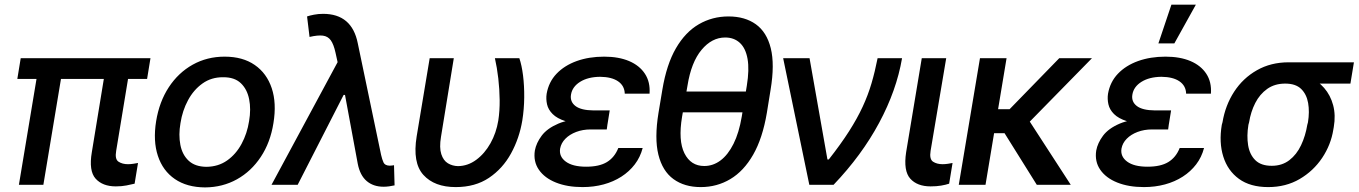

<svg xmlns="http://www.w3.org/2000/svg" viewBox="-20 -797 5859 828"><path d="M628.9 -545.9 614.3 -456.5H54.7L69.3 -545.9ZM257.8 -545.9 167 0H61.5L152.3 -545.9ZM442.4 -545.9H546.9L481 -146.5Q474.6 -110.4 491.2 -99.6Q507.8 -88.9 531.7 -88.9Q543.5 -88.9 555.2 -90.8Q566.9 -92.8 575.2 -94.2L560.5 -4.9Q545.9 -1.5 525.6 2.7Q505.4 6.8 479.5 6.8Q422.4 6.8 392.3 -26.6Q362.3 -60.1 376 -140.6Z M864.3 11.2Q786.1 10.7 734.1 -24.9Q682.1 -60.5 660.9 -124.8Q639.6 -189 653.3 -274.4Q667 -358.4 708 -420.9Q749 -483.4 811 -518.1Q873 -552.7 948.7 -552.7Q1026.9 -552.7 1078.6 -516.8Q1130.4 -481 1151.9 -416.5Q1173.3 -352.1 1159.2 -266.1Q1146 -182.6 1104.7 -120.4Q1063.5 -58.1 1001.7 -23.7Q939.9 10.7 864.3 11.2ZM870.1 -77.6Q921.4 -78.1 959.5 -105Q997.6 -131.8 1021.7 -176.5Q1045.9 -221.2 1054.2 -274.9Q1063 -326.2 1054.4 -369.1Q1045.9 -412.1 1018.6 -438.2Q991.2 -464.4 942.4 -463.9Q891.6 -464.4 853.3 -437Q814.9 -409.7 790.8 -364.7Q766.6 -319.8 758.3 -266.1Q749.5 -215.3 757.8 -172.4Q766.1 -129.4 793.7 -103.8Q821.3 -78.1 870.1 -77.6Z M1634.3 8.3Q1590.3 8.3 1561.5 -16.1Q1532.7 -40.5 1522.9 -90.3L1460.4 -427.7L1438.5 -517.1L1426.8 -570.3Q1418.9 -606 1406.5 -623.3Q1394 -640.6 1372.3 -643.3Q1350.6 -646 1314.9 -637.7L1304.2 -726.1Q1315.4 -730 1333.7 -733.6Q1352.1 -737.3 1373.5 -737.3Q1435.5 -737.3 1472.9 -705.6Q1510.3 -673.8 1522.9 -610.4L1623.5 -128.9Q1627.9 -109.4 1634 -96.2Q1640.1 -83 1660.6 -82.5Q1671.4 -83 1679.2 -84.5L1681.6 2.4Q1670.9 4.9 1658.2 6.6Q1645.5 8.3 1634.3 8.3ZM1150.9 0 1461.4 -576.2 1484.4 -387.7H1461.9L1263.7 0Z M1833 -545.9H1937L1881.8 -207Q1874 -160.2 1883.1 -132.3Q1892.1 -104.5 1911.6 -92.8Q1931.2 -81.1 1955.1 -80.6Q1997.6 -81.1 2033.9 -107.9Q2070.3 -134.8 2095.2 -179.2Q2120.1 -223.6 2128.9 -277.3Q2135.3 -318.8 2134.8 -365.5Q2134.3 -412.1 2128.9 -458.7Q2123.5 -505.4 2114.3 -545.9H2219.7Q2230 -516.1 2235.6 -471.7Q2241.2 -427.2 2240.7 -376.7Q2240.2 -326.2 2232.4 -277.3Q2219.7 -200.7 2183.8 -135.3Q2147.9 -69.8 2088.6 -30Q2029.3 9.8 1945.3 9.8Q1853.5 9.8 1805.9 -42.7Q1758.3 -95.2 1776.9 -209Z M2517.6 -284.7H2603L2596.7 -238.8H2527.3Q2493.2 -238.8 2464.8 -228Q2436.5 -217.3 2418.2 -198.7Q2399.9 -180.2 2395.5 -156.2Q2390.1 -122.1 2419.9 -100.1Q2449.7 -78.1 2507.8 -78.1Q2564.5 -78.1 2597.4 -98.1Q2630.4 -118.2 2646.5 -158.7H2751.5Q2741.2 -119.1 2717.5 -88.1Q2693.8 -57.1 2659.7 -35.2Q2625.5 -13.2 2583 -1.7Q2540.5 9.8 2492.2 9.8Q2426.3 9.8 2377.4 -9.8Q2328.6 -29.3 2304 -64.9Q2279.3 -100.6 2286.6 -147.9Q2292.5 -180.2 2315.9 -211.7Q2339.4 -243.2 2387.9 -263.9Q2436.5 -284.7 2517.6 -284.7ZM2600.1 -262.7H2514.6Q2455.6 -262.7 2418.9 -274.4Q2382.3 -286.1 2363.3 -305.2Q2344.2 -324.2 2339.1 -347.2Q2334 -370.1 2337.4 -392.6Q2346.2 -443.4 2380.1 -479Q2414.1 -514.6 2467 -533.7Q2520 -552.7 2585.4 -552.7Q2647.9 -552.7 2692.9 -533.7Q2737.8 -514.6 2761.2 -479Q2784.7 -443.4 2781.2 -393.1H2674.3Q2673.3 -427.2 2645.5 -446.3Q2617.7 -465.3 2567.9 -465.8Q2515.6 -465.3 2481.7 -444.1Q2447.8 -422.9 2442.4 -388.7Q2437.5 -358.4 2461.7 -339.8Q2485.8 -321.3 2540 -320.8H2609.4Z M3247.1 -402.3 3232.4 -312.5H2880.4L2895.5 -402.3ZM3303.2 -410.2 3287.1 -310.5Q3268.6 -200.7 3228 -129.9Q3187.5 -59.1 3129.6 -24.7Q3071.8 9.8 3002 9.8Q2931.6 9.8 2884.3 -24.7Q2836.9 -59.1 2819.3 -129.9Q2801.8 -200.7 2819.8 -310.5L2836.4 -410.2Q2854.5 -519 2895 -588.9Q2935.5 -658.7 2993.7 -692.4Q3051.8 -726.1 3121.6 -726.1Q3192.4 -726.1 3239.5 -692.4Q3286.6 -658.7 3304 -588.9Q3321.3 -519 3303.2 -410.2ZM3178.7 -293.5 3200.7 -427.7Q3211.9 -496.6 3203.9 -542.7Q3195.8 -588.9 3170.7 -612.1Q3145.5 -635.3 3107.4 -635.3Q3049.8 -635.3 3005.4 -582Q2960.9 -528.8 2944.8 -427.7L2921.4 -293.5Q2904.3 -190.9 2931.6 -136Q2959 -81.1 3017.1 -81.1Q3055.2 -81.1 3087.4 -105.2Q3119.6 -129.4 3143.3 -176.8Q3167 -224.1 3178.7 -293.5Z M3470.2 0 3357.4 -545.9H3471.2L3548.3 -109.4H3554.2Q3606 -175.3 3641.4 -230.7Q3676.8 -286.1 3700.2 -336.7Q3723.6 -387.2 3738.5 -438Q3753.4 -488.8 3764.6 -545.9H3870.1Q3846.2 -406.7 3771.2 -267.1Q3696.3 -127.4 3574.7 0Z M3955.1 -545.9H4060.5L3993.2 -146.5Q3987.3 -110.4 4003.9 -99.6Q4020.5 -88.9 4044.9 -88.9Q4056.6 -88.9 4068.6 -90.8Q4080.6 -92.8 4087.9 -94.2L4073.2 -4.9Q4058.6 0 4038.6 3.4Q4018.6 6.8 3993.2 6.8Q3935.5 6.8 3905.5 -26.6Q3875.5 -60.1 3887.7 -140.6Z M4320.8 -545.9 4230 0H4114.7L4206.1 -545.9ZM4689 -545.9 4372.1 -222.7H4237.3L4236.8 -326.2H4334L4547.9 -545.9ZM4451.2 0 4306.6 -231.4 4401.4 -302.7 4597.7 0Z M4938.5 -284.7H5023.9L5017.6 -238.8H4948.2Q4914.1 -238.8 4885.7 -228Q4857.4 -217.3 4839.1 -198.7Q4820.8 -180.2 4816.4 -156.2Q4811 -122.1 4840.8 -100.1Q4870.6 -78.1 4928.7 -78.1Q4985.4 -78.1 5018.3 -98.1Q5051.3 -118.2 5067.4 -158.7H5172.4Q5162.1 -119.1 5138.4 -88.1Q5114.7 -57.1 5080.6 -35.2Q5046.4 -13.2 5003.9 -1.7Q4961.4 9.8 4913.1 9.8Q4847.2 9.8 4798.3 -9.8Q4749.5 -29.3 4724.9 -64.9Q4700.2 -100.6 4707.5 -147.9Q4713.4 -180.2 4736.8 -211.7Q4760.3 -243.2 4808.8 -263.9Q4857.4 -284.7 4938.5 -284.7ZM5021 -262.7H4935.5Q4876.5 -262.7 4839.8 -274.4Q4803.2 -286.1 4784.2 -305.2Q4765.1 -324.2 4760 -347.2Q4754.9 -370.1 4758.3 -392.6Q4767.1 -443.4 4801 -479Q4835 -514.6 4887.9 -533.7Q4940.9 -552.7 5006.3 -552.7Q5068.8 -552.7 5113.8 -533.7Q5158.7 -514.6 5182.1 -479Q5205.6 -443.4 5202.1 -393.1H5095.2Q5094.2 -427.2 5066.4 -446.3Q5038.6 -465.3 4988.8 -465.8Q4936.5 -465.3 4902.6 -444.1Q4868.7 -422.9 4863.3 -388.7Q4858.4 -358.4 4882.6 -339.8Q4906.7 -321.3 4960.9 -320.8H5030.3ZM4975.6 -609.9 5031.7 -776.9H5137.2L5044.4 -609.9Z M5249 -258.8 5252 -269.5Q5264.2 -342.8 5302.2 -401.4Q5340.3 -460 5400.4 -494.1Q5460.4 -528.3 5537.1 -528.3Q5550.8 -525.4 5561 -513.7Q5571.3 -502 5585.4 -488.5Q5599.6 -475.1 5624 -465.3Q5663.1 -449.2 5690.4 -417.7Q5717.8 -386.2 5729.2 -343.3Q5740.7 -300.3 5731.9 -249L5730 -238.3Q5719.7 -172.9 5681.9 -116.2Q5644 -59.6 5584.7 -24.9Q5525.4 9.8 5449.2 9.8Q5371.6 9.8 5323 -25.6Q5274.4 -61 5255.4 -121.8Q5236.3 -182.6 5249 -258.8ZM5366.7 -269.5 5363.8 -258.8Q5356 -210.9 5362.5 -170.7Q5369.1 -130.4 5393.6 -106.2Q5418 -82 5464.4 -82Q5508.8 -82 5540.3 -106.2Q5571.8 -130.4 5590.8 -170.7Q5609.9 -210.9 5617.7 -258.8L5620.6 -269.5Q5627.9 -314.9 5621.3 -352.8Q5614.7 -390.6 5591.1 -413.6Q5567.4 -436.5 5522.5 -436.5Q5477.1 -436.5 5444.8 -413.6Q5412.6 -390.6 5393.3 -352.8Q5374 -314.9 5366.7 -269.5ZM5818.8 -528.3 5803.7 -436.5H5522.5L5537.1 -528.3Z"/></svg>

Font: Inter Tight Medium
Style: Italic
Weight: 500
Italic angle: -9.39999°
Designer: Rasmus Andersson
Foundry: rsms
Version: Version 3.004